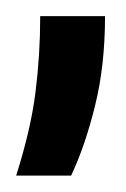

<svg xmlns="http://www.w3.org/2000/svg" viewBox="-29 -87 153 234"><path d="M20 -67.3H99Q99 -7 86.8 42Q74.7 91 57.7 127H-9.3Q8.7 70.3 14.3 25Q20 -20.3 20 -67.3Z"/></svg>

Font: Bricolage Grotesque 96pt Condensed ExBd
Style: Regular
Weight: 800
Width: 3
Designer: Mathieu Triay
Foundry: Atelier Triay
Version: Version 1.001;Glyphs 3.2 (3207)